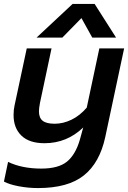

<svg xmlns="http://www.w3.org/2000/svg" viewBox="-29 -726 651 976"><path d="M340 -706H452L561 -535H440L385 -634L288 -535H157ZM-9 197 12 97Q83 131 181 131Q268 131 311.5 95.5Q355 60 377 -16L394 -78Q311 2 197 2Q120 2 80 -36.5Q40 -75 40 -141Q40 -169 45 -190L107 -480H233L174 -202Q169 -175 169 -160Q169 -127 188 -112Q207 -97 249 -97Q292 -97 334.5 -117.5Q377 -138 412 -179L476 -480H602L506 -29Q478 101 397.5 165.5Q317 230 164 230Q115 230 67 221Q19 212 -9 197Z"/></svg>

Font: Prompt Medium
Style: Italic
Weight: 500
Italic angle: -12°
Designer: Katatrad Team
Foundry: CadsonDemak
Version: Version 1.001